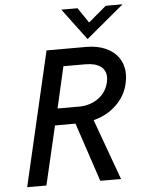

<svg xmlns="http://www.w3.org/2000/svg" viewBox="-59 -938 729 985"><g transform="rotate(-5 305.0 -445.0)"><path d="M200.7 -689.5H406.7Q461.4 -689.5 504.4 -670.7Q547.4 -651.9 571.5 -616.2Q595.7 -580.6 595.7 -531.7Q595.7 -509.8 589.8 -483.9Q575.2 -420.4 526.6 -374.5Q478 -328.6 410.2 -312L523.9 1H417L315.9 -302.2H210.4L139.6 1H40.5ZM349.1 -387.7Q403.8 -390.1 443.8 -420.2Q483.9 -450.2 495.1 -500.5Q498 -513.7 498 -525.4Q498 -561.5 470.7 -581.3Q443.4 -601.1 393.6 -601.1H279.8L231 -387.7ZM415.5 -729 294.4 -891.1H377.9L430.7 -813L523.4 -891.1H609.9Z"/></g></svg>

Font: Acari Sans Medium
Style: Italic
Weight: 500
Italic angle: -13°
Designer: Alfredo Marco Pradil and Stefan Peev
Foundry: Hanken Design Co.
Version: Version 1.045